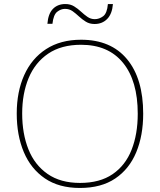

<svg xmlns="http://www.w3.org/2000/svg" viewBox="-20 -922 794 952"><path d="M690 -358Q690 -250 655.5 -167Q621 -84 551.5 -37Q482 10 376 10Q272 10 202.5 -37.5Q133 -85 98 -168Q63 -251 63 -359Q63 -467 100 -549.5Q137 -632 208.5 -678.5Q280 -725 382 -725Q530 -725 610 -628.5Q690 -532 690 -358ZM90 -359Q90 -259 121 -181.5Q152 -104 216 -59.5Q280 -15 377 -15Q475 -15 538.5 -58.5Q602 -102 632.5 -179.5Q663 -257 663 -358Q663 -521 590 -610.5Q517 -700 382 -700Q284 -700 219 -656Q154 -612 122 -535Q90 -458 90 -359ZM215 -804Q219 -854 242.5 -878Q266 -902 304 -902Q329 -902 347.5 -890.5Q366 -879 381.5 -864.5Q397 -850 413.5 -838.5Q430 -827 450 -827Q472 -827 491.5 -841.5Q511 -856 515 -902H540Q536 -853 511.5 -828Q487 -803 449 -803Q424 -803 405.5 -814.5Q387 -826 371.5 -840.5Q356 -855 340 -866.5Q324 -878 302 -878Q282 -878 263.5 -863.5Q245 -849 240 -804Z"/></svg>

Font: Noto Sans Lao Looped Thin
Style: Regular
Weight: 100
Designer: Mark Frömberg, Ben Mitchell
Foundry: The Fontpad Ltd
Version: Version 1.002; ttfautohint (v1.8.4.7-5d5b)